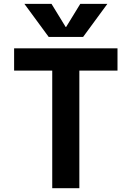

<svg xmlns="http://www.w3.org/2000/svg" viewBox="-20 -983 687 1003"><path d="M593.8 -730.5V-614.3H394.5V0H252.9V-614.3H53.7V-730.5ZM325.2 -841.8 399.4 -962.9H541L414.1 -790H234.4L107.4 -962.9H249L323.2 -841.8Z"/></svg>

Font: Mgen+ 1c bold
Style: Bold
Weight: 700
Designer: [Source Han Sans]
Ryoko NISHIZUKA  (kana & ideographs); Paul D. Hunt (Latin, Greek & Cyrillic); Wenlong ZHANG  (bopomofo
Version: Version 1.059.20150602